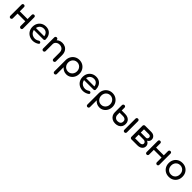

<svg xmlns="http://www.w3.org/2000/svg" viewBox="692 -2875 5431 5431"><g transform="rotate(45 3407.5 -159.0)"><path d="M550 0Q528 0 513.5 -14.5Q499 -29 499 -51V-496Q499 -519 513.5 -533Q528 -547 550 -547Q573 -547 586 -533Q599 -519 599 -496V-51Q599 -29 586 -14.5Q573 0 550 0ZM139 0Q117 0 103.5 -14.5Q90 -29 90 -51V-496Q90 -519 103.5 -533Q117 -547 139 -547Q162 -547 176 -533Q190 -519 190 -496V-51Q190 -29 176 -14.5Q162 0 139 0ZM177 -239V-329H528V-239Z M1036 4Q953 4 888.5 -31.5Q824 -67 787.5 -129.5Q751 -192 751 -273Q751 -355 785.5 -417.5Q820 -480 881 -515.5Q942 -551 1021 -551Q1099 -551 1155 -516.5Q1211 -482 1240.5 -421.5Q1270 -361 1270 -282Q1270 -263 1257 -250.5Q1244 -238 1224 -238H821V-318H1221L1180 -290Q1179 -340 1160 -379.5Q1141 -419 1106 -442Q1071 -465 1021 -465Q964 -465 923.5 -440Q883 -415 862 -371.5Q841 -328 841 -273Q841 -218 866 -175Q891 -132 935 -107Q979 -82 1036 -82Q1067 -82 1099.5 -93.5Q1132 -105 1152 -120Q1167 -131 1184.5 -131.5Q1202 -132 1215 -121Q1232 -106 1233 -88Q1234 -70 1217 -57Q1183 -30 1132.5 -13Q1082 4 1036 4Z M1862 1Q1840 1 1825.5 -13.5Q1811 -28 1811 -50V-296Q1811 -353 1790 -389Q1769 -425 1733.5 -442.5Q1698 -460 1652 -460Q1610 -460 1576 -443Q1542 -426 1522 -397.5Q1502 -369 1502 -332H1439Q1439 -395 1469.5 -444.5Q1500 -494 1553 -523Q1606 -552 1672 -552Q1741 -552 1795.5 -522.5Q1850 -493 1881.5 -436Q1913 -379 1913 -296V-50Q1913 -28 1898.5 -13.5Q1884 1 1862 1ZM1451 1Q1429 1 1414.5 -13.5Q1400 -28 1400 -50V-496Q1400 -519 1414.5 -533Q1429 -547 1451 -547Q1474 -547 1488 -533Q1502 -519 1502 -496V-50Q1502 -28 1488 -13.5Q1474 1 1451 1Z M2133 234Q2111 234 2096.5 219.5Q2082 205 2082 183V-273Q2083 -352 2119 -415Q2155 -478 2217 -514.5Q2279 -551 2357 -551Q2436 -551 2498 -514.5Q2560 -478 2596.5 -415Q2633 -352 2633 -273Q2633 -194 2599.5 -131.5Q2566 -69 2508 -32.5Q2450 4 2377 4Q2318 4 2268.5 -20.5Q2219 -45 2184 -87V183Q2184 205 2170 219.5Q2156 234 2133 234ZM2357 -86Q2408 -86 2448 -110.5Q2488 -135 2511.5 -177.5Q2535 -220 2535 -273Q2535 -327 2511.5 -369.5Q2488 -412 2448 -436.5Q2408 -461 2357 -461Q2307 -461 2266.5 -436.5Q2226 -412 2203 -369.5Q2180 -327 2180 -273Q2180 -220 2203 -177.5Q2226 -135 2266.5 -110.5Q2307 -86 2357 -86Z M3042 4Q2959 4 2894.5 -31.5Q2830 -67 2793.5 -129.5Q2757 -192 2757 -273Q2757 -355 2791.5 -417.5Q2826 -480 2887 -515.5Q2948 -551 3027 -551Q3105 -551 3161 -516.5Q3217 -482 3246.5 -421.5Q3276 -361 3276 -282Q3276 -263 3263 -250.5Q3250 -238 3230 -238H2827V-318H3227L3186 -290Q3185 -340 3166 -379.5Q3147 -419 3112 -442Q3077 -465 3027 -465Q2970 -465 2929.5 -440Q2889 -415 2868 -371.5Q2847 -328 2847 -273Q2847 -218 2872 -175Q2897 -132 2941 -107Q2985 -82 3042 -82Q3073 -82 3105.5 -93.5Q3138 -105 3158 -120Q3173 -131 3190.5 -131.5Q3208 -132 3221 -121Q3238 -106 3239 -88Q3240 -70 3223 -57Q3189 -30 3138.5 -13Q3088 4 3042 4Z M3457 234Q3435 234 3420.5 219.5Q3406 205 3406 183V-273Q3407 -352 3443 -415Q3479 -478 3541 -514.5Q3603 -551 3681 -551Q3760 -551 3822 -514.5Q3884 -478 3920.5 -415Q3957 -352 3957 -273Q3957 -194 3923.5 -131.5Q3890 -69 3832 -32.5Q3774 4 3701 4Q3642 4 3592.5 -20.5Q3543 -45 3508 -87V183Q3508 205 3494 219.5Q3480 234 3457 234ZM3681 -86Q3732 -86 3772 -110.5Q3812 -135 3835.5 -177.5Q3859 -220 3859 -273Q3859 -327 3835.5 -369.5Q3812 -412 3772 -436.5Q3732 -461 3681 -461Q3631 -461 3590.5 -436.5Q3550 -412 3527 -369.5Q3504 -327 3504 -273Q3504 -220 3527 -177.5Q3550 -135 3590.5 -110.5Q3631 -86 3681 -86Z M4338 10Q4271 10 4219 -18.5Q4167 -47 4138 -97Q4109 -147 4109 -211V-497Q4111 -519 4125 -533Q4139 -547 4160 -547Q4183 -547 4197 -533Q4211 -519 4211 -496V-384H4348Q4411 -384 4459.5 -362Q4508 -340 4535.5 -298Q4563 -256 4563 -195Q4563 -130 4534.5 -84Q4506 -38 4455 -14Q4404 10 4338 10ZM4338 -85Q4394 -85 4429.5 -112.5Q4465 -140 4465 -195Q4465 -248 4432 -273Q4399 -298 4348 -298H4211V-213Q4211 -157 4246.5 -121Q4282 -85 4338 -85ZM4701 0Q4679 0 4664.5 -14.5Q4650 -29 4650 -51V-496Q4650 -519 4664.5 -533Q4679 -547 4701 -547Q4724 -547 4738 -533Q4752 -519 4752 -496V-51Q4752 -29 4738 -14.5Q4724 0 4701 0Z M4983 0Q4961 0 4946.5 -14.5Q4932 -29 4932 -51V-497Q4934 -519 4948 -533Q4962 -547 4983 -547Q5006 -547 5020 -533Q5034 -519 5034 -496V-324H5228V-304Q5283 -304 5325.5 -285Q5368 -266 5392 -232.5Q5416 -199 5416 -155Q5416 -110 5392 -75Q5368 -40 5325.5 -20Q5283 0 5228 0ZM5034 -95H5228Q5268 -95 5293 -114.5Q5318 -134 5318 -165Q5318 -198 5293 -219Q5268 -240 5228 -240H5034ZM5149 -270V-324H5244Q5269 -324 5285 -343.5Q5301 -363 5301 -393Q5301 -419 5282 -436Q5263 -453 5234 -453H4984V-547H5234Q5281 -547 5317.5 -528.5Q5354 -510 5375 -477.5Q5396 -445 5396 -403Q5396 -345 5352.5 -307.5Q5309 -270 5244 -270Z M6001 0Q5979 0 5964.5 -14.5Q5950 -29 5950 -51V-496Q5950 -519 5964.5 -533Q5979 -547 6001 -547Q6024 -547 6037 -533Q6050 -519 6050 -496V-51Q6050 -29 6037 -14.5Q6024 0 6001 0ZM5590 0Q5568 0 5554.5 -14.5Q5541 -29 5541 -51V-496Q5541 -519 5554.5 -533Q5568 -547 5590 -547Q5613 -547 5627 -533Q5641 -519 5641 -496V-51Q5641 -29 5627 -14.5Q5613 0 5590 0ZM5628 -239V-329H5979V-239Z M6478 4Q6397 4 6335 -31.5Q6273 -67 6237.5 -129.5Q6202 -192 6202 -273Q6202 -355 6237.5 -417.5Q6273 -480 6335 -515.5Q6397 -551 6478 -551Q6558 -551 6620 -515.5Q6682 -480 6717.5 -417.5Q6753 -355 6753 -273Q6753 -192 6718 -129.5Q6683 -67 6621 -31.5Q6559 4 6478 4ZM6478 -86Q6530 -86 6570 -110Q6610 -134 6632.5 -176Q6655 -218 6655 -273Q6655 -328 6632.5 -370.5Q6610 -413 6570 -437Q6530 -461 6478 -461Q6426 -461 6386 -437Q6346 -413 6323 -370.5Q6300 -328 6300 -273Q6300 -218 6323 -176Q6346 -134 6386 -110Q6426 -86 6478 -86Z"/></g></svg>

Font: Comfortaa
Style: Bold
Weight: 700
Designer: Johan Aakerlund
Foundry: Johan Aakerlund
Version: Version 3.104; ttfautohint (v1.8.1.43-b0c9)